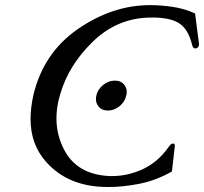

<svg xmlns="http://www.w3.org/2000/svg" viewBox="-20 -726 812 764"><path d="M371.1 -303.7Q361.8 -315.9 361.8 -331.1Q361.8 -337.9 363.3 -345.7Q368.7 -370.1 390.1 -387.7Q411.6 -405.3 437 -405.3Q461.9 -405.3 475.1 -387.7Q484.4 -375.5 484.4 -360.4Q484.4 -353.5 482.4 -345.7Q477.1 -321.3 456.1 -303.7Q434.1 -286.1 409.2 -286.1Q384.3 -286.1 371.1 -303.7ZM577.1 -705.6Q620.6 -705.6 667 -698.7Q713.9 -691.9 756.3 -672.4L771.5 -553.7Q772 -551.3 772 -549.3Q772 -546.9 771.5 -544.9Q769.5 -536.6 760.7 -533.7Q758.8 -533.2 756.8 -533.2Q747.6 -533.2 744.6 -546.9Q728.5 -614.7 686.5 -637.2Q650.4 -656.2 587.9 -656.2Q577.1 -656.2 565.4 -655.8Q439.9 -649.9 346.7 -557.6Q252.9 -465.3 220.2 -353Q216.3 -340.8 213.4 -328.6Q204.6 -290.5 204.6 -254.9Q204.6 -189 234.9 -130.9Q286.1 -31.2 416.5 -25.4H426.8Q486.3 -25.4 544.9 -51.3Q608.4 -80.1 650.9 -141.1Q660.6 -154.3 666.5 -154.8H668Q675.8 -154.8 675.8 -146L664.1 -43.5Q598.6 -6.8 531.7 5.9Q467.8 18.1 414.1 18.1Q412.1 18.1 409.7 18.1Q408.7 18.1 408.2 18.1Q252.9 18.1 164.1 -81.1Q101.6 -150.9 101.6 -252Q101.6 -296.4 112.3 -345.2Q151.4 -514.2 289.1 -609.9Q427.2 -705.6 577.1 -705.6Z"/></svg>

Font: Caudex
Style: Italic
Weight: 400
Italic angle: -13°
Version: Version 1.04